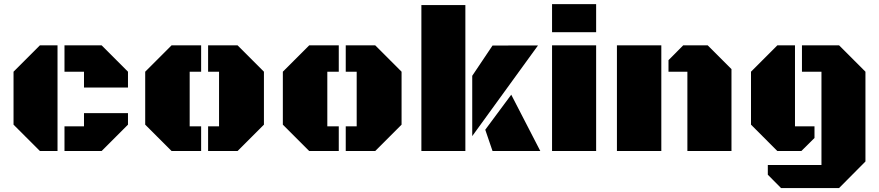

<svg xmlns="http://www.w3.org/2000/svg" viewBox="-20 -741 4312 942"><path d="M262.2 0H175.8L46.4 -129.4V-389.2L175.8 -518.6H262.2ZM296.4 -389.2V-518.6H478.5L607.9 -389.2V-311.5H392.1V-389.2ZM296.4 0V-121.1H392.1V-186H607.9V-129.4L478.5 0Z M1274.9 -129.4 1145.5 0H1001V-121.1H1054.7V-389.2H1001V-518.6H1145.5L1274.9 -389.2ZM910.6 -121.1H966.8V0H821.8L692.4 -129.4V-389.2L821.8 -518.6H966.8V-389.2H910.6Z M1950.2 -129.4 1820.8 0H1676.3V-121.1H1730V-389.2H1676.3V-518.6H1820.8L1950.2 -389.2ZM1585.9 -121.1H1642.1V0H1497.1L1367.7 -129.4V-389.2L1497.1 -518.6H1642.1V-389.2H1585.9Z M2263.2 0H2047.4V-716.3H2263.2ZM2296.9 -73.2V-369.1L2396.5 -517.6L2619.6 -518.1ZM2630.9 0H2396.5L2360.8 -104.5L2488.3 -276.4Z M2688.5 -518.6H2904.8V0H2688.5ZM2688.5 -720.7H2904.8V-583H2688.5Z M3006.8 0V-518.6H3224.6V0ZM3352.5 -389.2H3259.8V-445.8L3332 -518.6H3452.1L3568.8 -401.9V0H3352.5Z M4010.3 -389.2H3914.6V-518.6H4096.7L4226.1 -389.2V51.3L4096.7 181.6H3812L3747.1 116.2V68.4H4010.3ZM3976.1 -121.1V-64L3911.6 0H3793.9L3664.6 -129.4V-389.2L3793.9 -518.6H3880.4V-121.1Z"/></svg>

Font: Black Ops One
Style: Regular
Weight: 400
Designer: James Grieshaber
Foundry: James Grieshaber
Version: Version 1.002